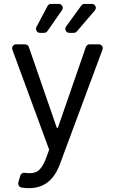

<svg xmlns="http://www.w3.org/2000/svg" viewBox="-20 -776 598 999"><path d="M92.7 199.9Q92.3 199.6 91.3 199.6Q83.8 198.2 79.2 192.3Q74.6 186.4 74.6 179Q74.6 176.8 75.3 173.3L85.6 137.8Q87.7 130.3 94.5 126.1Q101.2 121.8 109 123.2Q119.3 125 132.1 125Q152.3 125 167.3 119Q198.2 105.8 220.2 45.5L235.8 2.8L44.4 -517.4Q43 -522.4 43 -524.5Q43 -533 49 -539.2Q55 -545.5 63.9 -545.5H110.1Q116.8 -545.5 122.3 -541.5Q127.8 -537.6 130 -531.6L275.6 -110.8L281.2 -111.2L426.8 -531.6Q429.3 -538 434.7 -541.9Q440 -545.8 446.7 -545.5H494Q502.8 -545.5 508.7 -539.4Q514.6 -533.4 514.6 -524.9Q514.6 -520.6 513.1 -517.4L291.2 79.5Q275.9 120.4 252.5 148.8Q229 176.5 199.2 189.6Q168.3 203.1 130.7 203.1Q109.4 203.1 92.7 199.9ZM167.3 -625.7Q167.3 -617.5 173.1 -611.3Q179 -605.1 187.9 -605.1H209.5Q214.5 -605.1 219.1 -607.6Q223.7 -610.1 226.6 -614L302.6 -723Q306.5 -728.7 306.5 -734.7Q306.5 -743.3 300.4 -749.5Q294.4 -755.7 285.5 -755.7H245.4Q239.7 -755.7 234.7 -752.7Q229.8 -749.6 227.3 -744.7L169.7 -635.7Q167.3 -631 167.3 -625.7ZM319.6 -626.1Q319.6 -617.9 325.6 -611.5Q331.7 -605.1 340.6 -605.1H364Q373.2 -605.1 380 -612.6L473.4 -721.6Q478.7 -728 478.7 -735.1Q478.7 -743.3 472.7 -749.5Q466.6 -755.7 457.7 -755.7H419.7Q409.4 -755.7 403.1 -747.2L323.9 -638.1Q319.6 -632.5 319.6 -626.1Z"/></svg>

Font: DeltaSans
Style: Regular
Weight: 400
Designer: Rasmus Andersson
Foundry: rsms
Version: Version 3.012